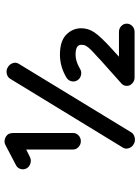

<svg xmlns="http://www.w3.org/2000/svg" viewBox="94 -689 608 836"><g transform="rotate(-90 398.0 -271.0)"><path d="M602 -87 569 -57H677Q692 -57 702.5 -47Q713 -37 713 -23Q713 -9 702.5 1Q692 11 677 11H478Q464 11 453 1Q442 -9 442 -23Q442 -40 458 -51L460 -53L553 -136Q560 -143 571 -153Q582 -163 587 -167.5Q592 -172 599 -179Q606 -186 609 -190Q612 -194 615.5 -199.5Q619 -205 620 -210Q621 -215 621 -221Q621 -246 578 -246Q549 -246 517 -227Q505 -219 490 -222Q475 -225 467 -237Q459 -249 462 -263Q465 -277 477 -285Q525 -314 578 -314Q637 -314 665 -286.5Q693 -259 693 -221Q693 -191 675 -164Q657 -137 602 -87ZM188 7Q175 0 170.5 -15Q166 -30 174 -41L472 -529Q479 -542 495 -545.5Q511 -549 523 -541Q536 -534 541 -519.5Q546 -505 538 -493L240 -4Q233 8 217 11.5Q201 15 188 7ZM201 -223Q187 -223 176 -233Q165 -243 165 -257V-461L133 -445Q119 -438 104.5 -442.5Q90 -447 83 -459Q76 -472 80.5 -486Q85 -500 98 -506L184 -551Q197 -558 211.5 -553.5Q226 -549 233 -537Q237 -528 237 -517V-257Q237 -243 226.5 -233Q216 -223 201 -223Z"/></g></svg>

Font: Hoogli Semibold
Style: Regular
Weight: 600
Designer: Anand Singh Naorem
Foundry: Brand New Type
Version: Version 1.00 b007